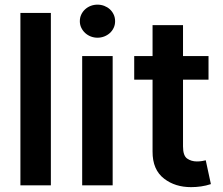

<svg xmlns="http://www.w3.org/2000/svg" viewBox="-20 -782 941 810"><path d="M194.6 -727.3V0H66.1V-727.3Z M326.7 0V-545.5H455.3V0ZM316.8 -692.5Q316.8 -707.7 322.8 -720.5Q328.8 -733.3 339.1 -742.7Q349.4 -752.1 362.9 -757.3Q376.4 -762.4 391.3 -762.4Q406.2 -762.4 419.7 -757.3Q433.2 -752.1 443.4 -742.9Q453.5 -733.7 459.5 -720.9Q465.6 -708.1 465.6 -692.5Q465.6 -677.2 459.5 -664.4Q453.5 -651.6 443.2 -642.4Q432.9 -633.2 419.4 -628Q405.9 -622.9 391.3 -622.9Q376.8 -622.9 363.3 -628Q349.8 -633.2 339.5 -642.6Q329.2 -652 323 -664.8Q316.8 -677.6 316.8 -692.5Z M546.2 -545.5H623.6V-676.1H752.1V-545.5H859.7V-446H752.1V-164.1Q752.1 -125.7 769.2 -113.3Q786.9 -100.9 810.4 -100.9Q822.4 -100.9 832.6 -102.6Q842.7 -104.4 848 -105.8L869.7 -5.3Q849.4 1.4 828.5 4.4Q807.5 7.5 786.2 7.5Q718.8 7.5 672.6 -28.1Q623.2 -65.7 623.6 -142.8V-446H546.2Z"/></svg>

Font: Inter P Semi Bold
Style: Regular
Weight: 600
Designer: Rasmus Andersson
Foundry: rsms
Version: Version 3.018;git-588b23468